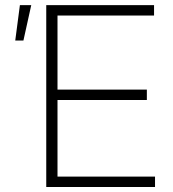

<svg xmlns="http://www.w3.org/2000/svg" viewBox="-20 -748 691 768"><path d="M165 0V-727.5H596.2V-686H210V-389.6H567.4V-348.1H210V-41.5H600.1V0ZM41 -585.9 59.6 -727.5H105L73.7 -585.9Z"/></svg>

Font: Inter 24pt ExtraLight
Style: Regular
Weight: 250
Designer: Rasmus Andersson
Foundry: rsms
Version: Version 4.001;git-66647c0bb